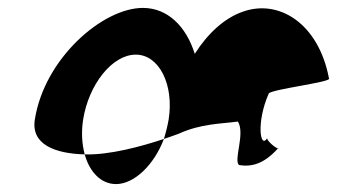

<svg xmlns="http://www.w3.org/2000/svg" viewBox="-20 -576 854 485"><path d="M68 -274C58 -211 119 -188 194 -186C187 -212 185 -242 190 -274C204 -362 263 -438 323 -438C382 -438 420 -362 406 -274C403 -257 399 -241 394 -225C409 -230 420 -234 431 -238C488 -264 538 -263 581 -269C600 -238 569 -171 584 -159C616 -154 647 -162 682 -201C674 -203 653 -222 655 -227C637 -198 627 -268 659 -340C668 -351 821 -369 811 -378C785 -516 685 -580 592 -546C547 -530 505 -492 472 -440C450 -510 403 -556 341 -556C239 -556 92 -428 68 -274ZM194 -186C206 -142 235 -111 273 -111C320 -111 370 -161 394 -225C337 -206 256 -184 194 -186ZM655 -227V-228ZM683 -202 682 -201C684 -201 684 -201 683 -200Z"/></svg>

Font: Ampere
Style: SCSuCndIta
Weight: 400
Version: Version 1